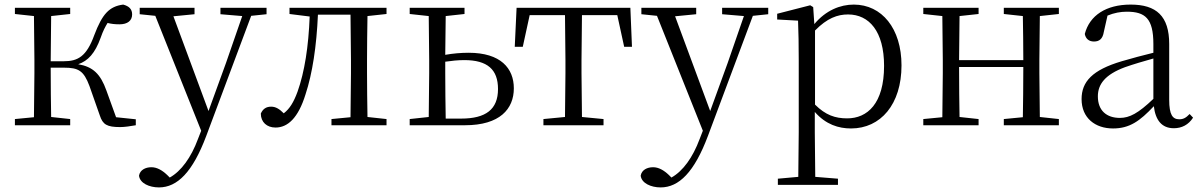

<svg xmlns="http://www.w3.org/2000/svg" viewBox="-20 -546 5233 837"><path d="M415 -43C428 -3 446 8 504 8C523 8 550 4 572 0V-26L486 -35L444 -151C418 -224 385 -255 321 -266C364 -281 394 -313 419 -382C429 -411 439 -430 449 -446C464 -442 480 -440 501 -440C536 -440 556 -456 556 -483C556 -506 543 -519 517 -526C456 -518 426 -485 391 -393C357 -299 319 -279 258 -279H201L203 -476L286 -485V-512H45V-485L128 -476L130 -285V-227L128 -35L45 -27V0H286V-27L203 -36C202 -90 201 -175 201 -251H259C322 -251 345 -238 370 -171Z M941 -484 1036 -476 965 -271 889 -62 736 -475 828 -484V-512H589V-484L657 -477L857 24L843 60C813 141 770 200 720 228L709 217C687 196 664 183 640 183C614 183 590 195 586 220C590 253 631 271 673 271C753 271 820 204 879 47L1075 -477L1142 -484V-512H941Z M1507 0H1665V-27L1582 -36C1581 -91 1580 -173 1580 -227V-285C1580 -338 1581 -420 1582 -476L1665 -485V-512H1242V-485L1330 -474C1325 -344 1308 -233 1277 -146C1260 -100 1243 -72 1217 -52C1198 -71 1182 -81 1162 -81C1140 -81 1126 -71 1117 -51C1117 -13 1144 10 1181 10C1234 10 1280 -31 1312 -135C1342 -226 1360 -345 1366 -482H1508L1510 -285V-227L1508 -35L1425 -27V0Z M1766 0H2007C2159 0 2220 -71 2220 -161C2220 -248 2163 -316 2023 -316C1989 -316 1955 -313 1921 -307L1923 -476L2005 -485V-512H1766V-485L1849 -476L1851 -285V-227L1849 -36L1766 -27ZM1921 -277C1949 -281 1976 -284 2004 -284C2105 -284 2151 -243 2151 -158C2151 -69 2098 -29 1990 -29H1923C1922 -84 1921 -170 1921 -227Z M2442 0H2611V-27L2517 -36L2515 -227V-285L2517 -480H2671L2701 -342H2735L2728 -512H2232L2224 -342H2259L2289 -480H2443L2445 -285V-227L2443 -36L2349 -27V0Z M3128 -484 3223 -476 3152 -271 3076 -62 2923 -475 3015 -484V-512H2776V-484L2844 -477L3044 24L3030 60C3000 141 2957 200 2907 228L2896 217C2874 196 2851 183 2827 183C2801 183 2777 195 2773 220C2777 253 2818 271 2860 271C2940 271 3007 204 3066 47L3262 -477L3329 -484V-512H3128Z M3690 14C3819 14 3910 -91 3910 -261C3910 -422 3824 -526 3702 -526C3643 -526 3580 -501 3530 -441L3525 -515L3512 -523L3368 -486V-461L3459 -456C3461 -406 3462 -351 3462 -282V30L3460 225L3371 233V260H3633V233L3534 225L3532 30V-58C3580 -3 3636 14 3690 14ZM3533 -413C3586 -467 3631 -483 3677 -483C3769 -483 3834 -409 3834 -259C3834 -94 3761 -30 3673 -30C3621 -30 3579 -44 3533 -90Z M4356 -485 4439 -476C4440 -422 4441 -343 4441 -284H4161L4163 -476L4246 -485V-512H4005V-485L4088 -476L4090 -285V-227L4088 -35L4005 -27V0H4246V-27L4163 -36C4162 -91 4161 -176 4161 -254H4441C4441 -176 4440 -91 4439 -35L4356 -27V0H4596V-27L4513 -36L4511 -227V-285L4513 -476L4596 -485V-512H4356Z M5097 13C5132 13 5161 -2 5181 -33L5166 -49C5150 -32 5138 -26 5121 -26C5092 -26 5077 -45 5077 -111V-354C5077 -476 5021 -526 4909 -526C4802 -526 4730 -479 4709 -398C4713 -377 4727 -365 4749 -365C4772 -365 4787 -376 4792 -407L4808 -478C4837 -490 4865 -495 4892 -495C4972 -495 5008 -466 5008 -354V-316C4963 -305 4914 -292 4870 -279C4742 -241 4695 -190 4695 -114C4695 -31 4755 14 4832 14C4904 14 4949 -18 5010 -83C5017 -23 5044 13 5097 13ZM5008 -115C4942 -52 4904 -32 4862 -32C4804 -32 4766 -64 4766 -126C4766 -179 4798 -221 4884 -253C4921 -266 4965 -279 5008 -291Z"/></svg>

Font: Noto Serif KR Light
Style: Regular
Weight: 300
Designer: Ryoko NISHIZUKA 西塚涼子 (kana & ideographs); Frank Grießhammer (Latin, Greek & Cyrillic); Wenlong ZHANG 张文龙 (bopomofo); San
Foundry: Adobe
Version: Version 2.001;hotconv 1.1.0;makeotfexe 2.6.0